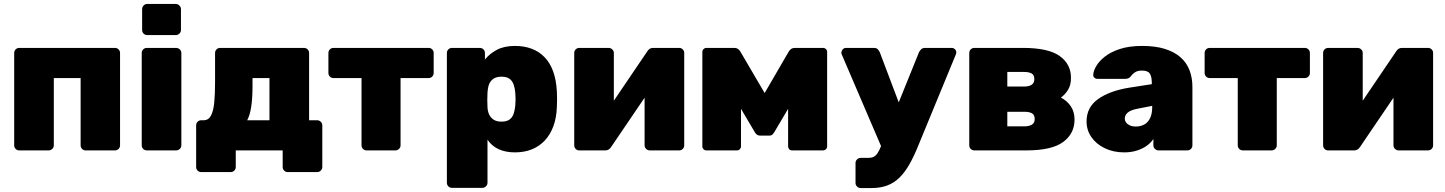

<svg xmlns="http://www.w3.org/2000/svg" viewBox="-20 -763 7330 974"><path d="M78 0Q67 0 59.5 -7.5Q52 -15 52 -26V-494Q52 -505 59.5 -512.5Q67 -520 78 -520H563Q574 -520 581.5 -512.5Q589 -505 589 -494V-26Q589 -15 581.5 -7.5Q574 0 563 0H415Q404 0 396.5 -7.5Q389 -15 389 -26V-367H253V-26Q253 -15 245 -7.5Q237 0 226 0Z M725 0Q714 0 706.5 -7.5Q699 -15 699 -26V-494Q699 -505 706.5 -512.5Q714 -520 725 -520H873Q884 -520 892 -512.5Q900 -505 900 -494V-26Q900 -15 892 -7.5Q884 0 873 0ZM727 -585Q716 -585 708.5 -592.5Q701 -600 701 -611V-716Q701 -727 708.5 -735Q716 -743 727 -743H871Q882 -743 890 -735Q898 -727 898 -716V-611Q898 -600 890 -592.5Q882 -585 871 -585Z M1001 110Q990 110 982.5 102.5Q975 95 975 84V-127Q975 -138 982.5 -145.5Q990 -153 1001 -153H1013Q1038 -153 1050.5 -177Q1063 -201 1067 -244.5Q1071 -288 1071 -347V-494Q1071 -505 1078.5 -512.5Q1086 -520 1097 -520H1522Q1533 -520 1540.5 -512.5Q1548 -505 1548 -494V-153H1589Q1599 -153 1607 -145.5Q1615 -138 1615 -127V84Q1615 95 1607 102.5Q1599 110 1589 110H1440Q1429 110 1421.5 102.5Q1414 95 1414 84V0H1176V84Q1176 95 1168.5 102.5Q1161 110 1150 110ZM1234 -153H1347V-367H1261V-326Q1261 -265 1254.5 -222Q1248 -179 1234 -153Z M1840 0Q1829 0 1821.5 -7.5Q1814 -15 1814 -26V-367H1672Q1661 -367 1653.5 -374.5Q1646 -382 1646 -393V-494Q1646 -505 1653.5 -512.5Q1661 -520 1672 -520H2154Q2165 -520 2172.5 -512.5Q2180 -505 2180 -494V-393Q2180 -382 2172.5 -374.5Q2165 -367 2154 -367H2012V-26Q2012 -15 2004 -7.5Q1996 0 1986 0Z M2273 190Q2262 190 2254.5 182.5Q2247 175 2247 164V-494Q2247 -505 2254.5 -512.5Q2262 -520 2273 -520H2414Q2425 -520 2432.5 -512.5Q2440 -505 2440 -494V-461Q2464 -491 2501 -510.5Q2538 -530 2592 -530Q2639 -530 2676.5 -516Q2714 -502 2742 -473.5Q2770 -445 2786 -401Q2802 -357 2805 -298Q2806 -277 2806 -260Q2806 -243 2805 -221Q2803 -165 2787 -122Q2771 -79 2743 -49.5Q2715 -20 2677 -5Q2639 10 2592 10Q2546 10 2511 -5.5Q2476 -21 2453 -54V164Q2453 175 2445 182.5Q2437 190 2427 190ZM2524 -146Q2550 -146 2564.5 -156.5Q2579 -167 2585.5 -185.5Q2592 -204 2594 -228Q2597 -260 2594 -292Q2592 -316 2585.5 -334.5Q2579 -353 2564.5 -363.5Q2550 -374 2524 -374Q2498 -374 2482.5 -363Q2467 -352 2460.5 -334Q2454 -316 2453 -294Q2452 -273 2452 -256.5Q2452 -240 2453 -219Q2454 -198 2461.5 -182Q2469 -166 2484 -156Q2499 -146 2524 -146Z M2918 0Q2908 0 2900.5 -7.5Q2893 -15 2893 -26V-494Q2893 -505 2900.5 -512.5Q2908 -520 2919 -520H3067Q3078 -520 3086 -512.5Q3094 -505 3094 -494V-154L3041 -174L3264 -503Q3269 -511 3276 -515.5Q3283 -520 3293 -520H3425Q3436 -520 3443.5 -512.5Q3451 -505 3451 -495V-26Q3451 -15 3443.5 -7.5Q3436 0 3425 0H3276Q3266 0 3258 -7.5Q3250 -15 3250 -26V-361L3304 -347L3080 -17Q3075 -9 3067.5 -4.5Q3060 0 3051 0Z M3563 0Q3555 0 3549 -6Q3543 -12 3543 -20V-500Q3543 -508 3549 -514Q3555 -520 3563 -520H3706Q3725 -520 3736 -501L3859 -291L3981 -501Q3992 -520 4012 -520H4155Q4164 -520 4170 -514Q4176 -508 4176 -500V-20Q4176 -12 4170 -6Q4164 0 4154 0H3998Q3989 0 3983.5 -6Q3978 -12 3978 -20V-316L4032 -302L3910 -96Q3905 -87 3899 -81Q3893 -75 3882 -75H3836Q3826 -75 3819 -80.5Q3812 -86 3807 -96L3687 -299L3739 -312V-20Q3739 -12 3733 -6Q3727 0 3719 0Z M4346 191Q4336 191 4328 183.5Q4320 176 4320 165V64Q4320 53 4328 45.5Q4336 38 4346 38H4385Q4401 38 4412 32.5Q4423 27 4432 13.5Q4441 0 4450 -23L4642 -498Q4646 -506 4653 -513Q4660 -520 4674 -520H4809Q4817 -520 4824 -513.5Q4831 -507 4831 -499Q4831 -497 4831 -494Q4831 -491 4829 -487L4639 -26Q4617 29 4594 69.5Q4571 110 4544 137Q4517 164 4482 177.5Q4447 191 4401 191ZM4455 -9 4250 -487Q4248 -493 4248 -497Q4249 -506 4255.5 -513Q4262 -520 4272 -520H4413Q4427 -520 4433.5 -512.5Q4440 -505 4443 -498L4577 -144Z M4923 0Q4912 0 4904.5 -7.5Q4897 -15 4897 -26V-494Q4897 -505 4904.5 -512.5Q4912 -520 4923 -520H5169Q5298 -520 5355.5 -479Q5413 -438 5413 -368Q5413 -333 5399 -309Q5385 -285 5362 -268Q5393 -252 5412 -224Q5431 -196 5431 -156Q5431 -85 5373 -42.5Q5315 0 5186 0ZM5090 -122H5176Q5200 -122 5214.5 -130.5Q5229 -139 5229 -159Q5229 -180 5215.5 -188Q5202 -196 5176 -196H5090ZM5090 -324H5175Q5200 -324 5213.5 -333Q5227 -342 5227 -362Q5227 -383 5213 -390.5Q5199 -398 5175 -398H5090Z M5683 10Q5628 10 5584.5 -11Q5541 -32 5516.5 -67.5Q5492 -103 5492 -147Q5492 -219 5550.5 -260.5Q5609 -302 5707 -318L5823 -336V-343Q5823 -374 5813 -389.5Q5803 -405 5773 -405Q5752 -405 5739 -397Q5726 -389 5715 -374Q5705 -363 5689 -363H5548Q5538 -363 5531.5 -369Q5525 -375 5526 -385Q5527 -403 5541 -427.5Q5555 -452 5584.5 -475.5Q5614 -499 5661 -514.5Q5708 -530 5774 -530Q5841 -530 5889 -515Q5937 -500 5968 -473Q5999 -446 6014 -407.5Q6029 -369 6029 -322V-26Q6029 -15 6021.5 -7.5Q6014 0 6003 0H5858Q5847 0 5839 -7.5Q5831 -15 5831 -26V-58Q5818 -38 5796.5 -23Q5775 -8 5746.5 1Q5718 10 5683 10ZM5741 -121Q5766 -121 5785 -131.5Q5804 -142 5814.5 -164Q5825 -186 5825 -219V-226L5753 -212Q5716 -205 5701 -192Q5686 -179 5686 -162Q5686 -150 5693 -141Q5700 -132 5712.5 -126.5Q5725 -121 5741 -121Z M6285 0Q6274 0 6266.5 -7.5Q6259 -15 6259 -26V-367H6117Q6106 -367 6098.5 -374.5Q6091 -382 6091 -393V-494Q6091 -505 6098.5 -512.5Q6106 -520 6117 -520H6599Q6610 -520 6617.5 -512.5Q6625 -505 6625 -494V-393Q6625 -382 6617.5 -374.5Q6610 -367 6599 -367H6457V-26Q6457 -15 6449 -7.5Q6441 0 6431 0Z M6717 0Q6707 0 6699.5 -7.5Q6692 -15 6692 -26V-494Q6692 -505 6699.5 -512.5Q6707 -520 6718 -520H6866Q6877 -520 6885 -512.5Q6893 -505 6893 -494V-154L6840 -174L7063 -503Q7068 -511 7075 -515.5Q7082 -520 7092 -520H7224Q7235 -520 7242.5 -512.5Q7250 -505 7250 -495V-26Q7250 -15 7242.5 -7.5Q7235 0 7224 0H7075Q7065 0 7057 -7.5Q7049 -15 7049 -26V-361L7103 -347L6879 -17Q6874 -9 6866.5 -4.5Q6859 0 6850 0Z"/></svg>

Font: Rubik Light ExtraBold
Style: Regular
Weight: 800
Version: Version 2.104